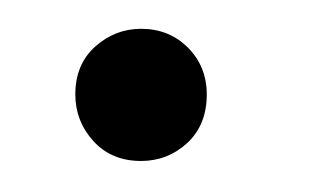

<svg xmlns="http://www.w3.org/2000/svg" viewBox="-20 -416 222 130"><path d="M75.5 -307Q55.5 -307 43.2 -320.5Q31 -334 31 -352Q31 -372.5 44.5 -384.5Q58 -396.5 75.5 -396.5Q94.5 -396.5 107.2 -383.8Q120 -371 120 -352Q120 -331.5 106.8 -319.2Q93.5 -307 75.5 -307Z"/></svg>

Font: Acari Sans Neue
Style: Regular
Weight: 400
Designer: Alfredo Marco Pradil (font), Cristiano Sobral (main changes)
Foundry: Hanken Design Co. (font), Cristiano Sobral (main changes)
Version: Version 2.459;March 19, 2022;FontCreator 14.0.0.2808 64-bit;